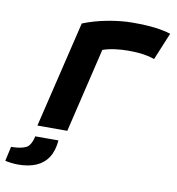

<svg xmlns="http://www.w3.org/2000/svg" viewBox="-162 -609 804 873"><g transform="rotate(10 239.5 -173.0)"><path d="M35 0 153 -492Q205 -513 266.5 -524.5Q328 -536 381 -536Q444 -536 483.5 -531Q523 -526 557 -516L505 -390Q491 -395 473 -399Q455 -403 432.5 -405Q410 -407 382 -407Q353 -407 322.5 -403Q292 -399 266 -390L173 0ZM-22 190Q-37 190 -56 187.5Q-75 185 -81 183L-66 116H-57Q-22 115 1 105Q24 95 34 50H141Q137 98 117 129Q97 160 62 175Q27 190 -22 190Z"/></g></svg>

Font: Ubuntu Sans Mono
Style: Italic
Weight: 400
Italic angle: -13.5°
Monospace: yes
Designer: Dalton Maag Ltd
Foundry: Dalton Maag Ltd
Version: Version 1.006